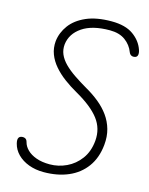

<svg xmlns="http://www.w3.org/2000/svg" viewBox="-145 -1093 925 1193"><g transform="rotate(15 317.5 -497.0)"><path d="M254 10Q202 10 158.5 -6.2Q115 -22.5 86.2 -51.5Q57.5 -80.5 48 -118.5Q45 -130.5 45 -140Q45 -149.5 49.2 -156.2Q53.5 -163 62 -165.5Q77 -169.5 88.8 -164.2Q100.5 -159 104.5 -142Q111 -116.5 133 -94.8Q155 -73 191.5 -59.8Q228 -46.5 278.5 -46.5Q334 -46.5 385.8 -70.8Q437.5 -95 473 -143Q508.5 -191 515 -261Q522 -340.5 475.5 -401.5Q429 -462.5 325 -521.5Q279.5 -547 240 -576.5Q200.5 -606 171.5 -639.8Q142.5 -673.5 127.8 -712.2Q113 -751 117 -796Q123.5 -852 158.5 -899.5Q193.5 -947 259 -975.8Q324.5 -1004.5 421.5 -1004.5Q510.5 -1004.5 561.5 -968Q612.5 -931.5 630.5 -878Q637 -859 634.5 -846Q632 -833 620 -829Q606 -825 595.5 -829.8Q585 -834.5 579.5 -848Q563.5 -891.5 525 -919.8Q486.5 -948 425.5 -948Q312.5 -948 248.5 -904.5Q184.5 -861 176 -791.5Q172.5 -757 185.2 -727.2Q198 -697.5 225 -670.2Q252 -643 290.5 -616.8Q329 -590.5 376.5 -563Q422.5 -537 461.2 -505.5Q500 -474 527.5 -435.8Q555 -397.5 568 -351.5Q581 -305.5 575.5 -250.5Q567 -165.5 524.2 -107.2Q481.5 -49 412.2 -19.5Q343 10 254 10Z"/></g></svg>

Font: Edu SA Hand
Style: Regular
Weight: 400
Designer: Tina and Corey Anderson, Eben Sorkin, Mirko Velimirovic
Foundry: Google for Education
Version: Version 2.000